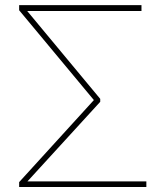

<svg xmlns="http://www.w3.org/2000/svg" viewBox="-20 -748 662 768"><path d="M565.4 -22.5V0H63.5L71.3 -22.5ZM545.9 -727.5V-704.1H59.6V-727.5ZM380.9 -352.5V-340.8L69.3 0H56.6V-19.5L355.5 -347.7L56.6 -707V-727.5H69.3Z"/></svg>

Font: Inter Tight Thin
Style: Regular
Weight: 250
Designer: Rasmus Andersson
Foundry: rsms
Version: Version 3.004